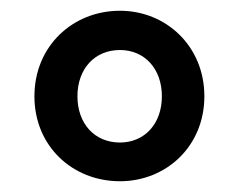

<svg xmlns="http://www.w3.org/2000/svg" viewBox="-20 -798 444 357"><path d="M203 -461C289 -461 360 -526 360 -619C360 -712 289 -778 203 -778C115 -778 44 -712 44 -619C44 -526 115 -461 203 -461ZM203 -533C156 -533 124 -568 124 -619C124 -670 156 -705 203 -705C249 -705 281 -670 281 -619C281 -568 249 -533 203 -533Z"/></svg>

Font: Noto Sans TC
Style: Bold
Weight: 700
Designer: Ryoko NISHIZUKA 西塚涼子 (kana, bopomofo & ideographs); Paul D. Hunt (Latin, Greek & Cyrillic); Sandoll Communications 산돌커뮤니
Foundry: Adobe
Version: Version 2.004;hotconv 1.0.118;makeotfexe 2.5.65603